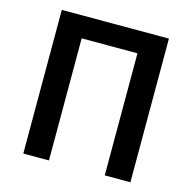

<svg xmlns="http://www.w3.org/2000/svg" viewBox="-108 -847 955 954"><g transform="rotate(15 370.0 -369.5)"><path d="M94 0V-739H645V0H513V-628H226V0Z"/></g></svg>

Font: Noto Sans KR SemiBold
Style: Regular
Weight: 600
Designer: Ryoko NISHIZUKA  (kana, bopomofo & ideographs); Paul D. Hunt (Latin, Greek & Cyrillic); Sandoll Communications , Soo-you
Foundry: Adobe
Version: Version 2.004-H2;hotconv 1.0.118;makeotfexe 2.5.65603